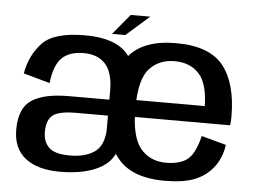

<svg xmlns="http://www.w3.org/2000/svg" viewBox="-51 -769 1115 839"><g transform="rotate(5 507.0 -349.0)"><path d="M540 -193.5V-359Q540 -471 485.5 -534.2Q431 -597.5 299 -597.5Q163.5 -597.5 112.2 -544.2Q61 -491 46 -408.5L162 -376Q170.5 -454 203.5 -486.8Q236.5 -519.5 299.5 -519.5Q361.5 -519.5 395 -482.5Q428.5 -445.5 428.5 -366.5V-158L446.5 -145ZM240.5 6Q358.5 6 426 -36.5Q493.5 -79 498 -178L429.5 -213Q429.5 -129.5 388.8 -99Q348 -68.5 278 -68.5Q210.5 -68.5 185.2 -94Q160 -119.5 160 -161Q160 -215 187.8 -235.8Q215.5 -256.5 289.5 -256.5Q348.5 -256.5 435 -256.5V-326.5Q327 -326.5 250.5 -326.5Q143 -326.5 88.8 -291.2Q34.5 -256 34.5 -161Q34.5 -79 88 -36.5Q141.5 6 240.5 6ZM700 5.5V-73.5Q627.5 -73.5 586.2 -124.2Q545 -175 545 -297Q545 -425 587.2 -472Q629.5 -519 698 -519Q768 -519 807.2 -474.5Q846.5 -430 846.5 -323L852 -335H532.5V-261H964Q966.5 -277.5 966.5 -298.5Q966.5 -444.5 905.8 -521.2Q845 -598 698 -598Q555.5 -598 491.8 -521.8Q428 -445.5 428 -297Q428 -155.5 490.5 -75Q553 5.5 700 5.5ZM700 -73.5V5.5Q779.5 5.5 829 -13.5Q878.5 -32.5 911.2 -73Q944 -113.5 953 -174L844.5 -203.5Q835.5 -163.5 818.8 -131.8Q802 -100 771.8 -86.8Q741.5 -73.5 700 -73.5ZM415 -614H473.5L575 -703.5H489.5Z"/></g></svg>

Font: Anybody UltraCondensed Thin Medium
Style: Regular
Weight: 500
Version: Version 1.111